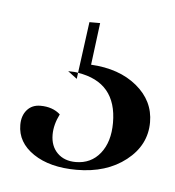

<svg xmlns="http://www.w3.org/2000/svg" viewBox="-30 -29 228 250"><g transform="rotate(5 84.0 96.5)"><path d="M92 0 85 55Q122 57 145 76Q168 95 168 123Q168 153 142.5 173Q117 193 78 193Q43 193 21.5 178.5Q0 164 0 141Q0 129 6.5 121.5Q13 114 24 114Q40 114 50 123Q43 137 43 150Q43 165 52 174Q61 183 76 183Q96 183 108 168Q120 153 120 128Q120 75 69 67L78 0ZM56 66Q65 66 69 67L68 75Z"/></g></svg>

Font: Arapey Regular-Display
Style: Regular
Weight: 400
Designer: Eduardo Rodriguez Tunni
Foundry: Eduardo Rodriguez Tunni
Version: Version 4.000